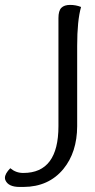

<svg xmlns="http://www.w3.org/2000/svg" viewBox="-54 -508 380 771"><path d="M227.5 -488.3Q251 -488.3 271.5 -480Q255.9 -425.3 255.9 -323.7V-1Q255.4 103.5 200.7 170.4Q141.6 242.2 40.5 242.7H24.9Q-20.5 242.7 -32.2 215.8Q-34.2 211.4 -34.2 206.1Q-34.2 189.5 -12.7 167.5Q9.8 186.5 38.6 186.5H40Q180.7 186.5 180.7 -1.5V-435.5Q180.7 -464.8 192.4 -476.6Q204.1 -488.3 227.5 -488.3Z"/></svg>

Font: Sukar
Style: Regular
Weight: 400
Designer: Dario Muhafara - Ghiath Alsory
Foundry: Dario Muhafara - Ghiath Alsory
Version: Version 1.00 March 17, 2016, initial release